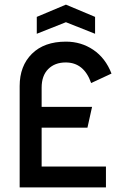

<svg xmlns="http://www.w3.org/2000/svg" viewBox="-20 -810 537 830"><path d="M139 -664V-737L265 -790L391 -737V-664L265 -714ZM378 -348 358 -258H160V-90H438V0H65V-438Q65 -525 118 -577.5Q171 -630 265 -630Q331 -630 383.5 -594.5Q436 -559 462 -492L374 -451Q343 -540 264 -540Q217 -540 188.5 -511.5Q160 -483 160 -431V-348Z"/></svg>

Font: Gulax
Style: Regular
Weight: 400
Designer: Morgan Gilbert
Foundry: VTF
Version: Version 1.001;hotconv 1.0.109;makeotfexe 2.5.65596